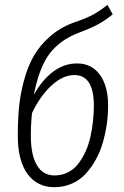

<svg xmlns="http://www.w3.org/2000/svg" viewBox="-20 -759 512 790"><path d="M296.9 -498Q356.9 -498 390.9 -451.7Q424.8 -405.3 424.8 -324.2Q424.8 -287.6 419.7 -250.5Q414.6 -213.4 403.8 -175Q393.1 -136.7 375 -103.8Q356.9 -70.8 333.3 -44.7Q309.6 -18.6 276.1 -3.7Q242.7 11.2 203.1 11.2Q133.3 11.2 93.3 -43.2Q53.2 -97.7 53.2 -201.2Q53.2 -265.1 58.3 -318.4Q63.5 -371.6 78.9 -428.7Q94.2 -485.8 119.4 -529.5Q144.5 -573.2 187 -610.1Q229.5 -647 286.1 -667Q335 -683.6 362.8 -698.7Q390.6 -713.9 421.9 -738.8L443.8 -700.2Q416 -676.8 384.3 -659.4Q352.5 -642.1 300.8 -623Q226.1 -593.8 183.6 -537.6Q141.1 -481.4 119.1 -368.2Q151.4 -427.7 197 -462.9Q242.7 -498 296.9 -498ZM204.1 -37.1Q234.4 -37.1 259.8 -50Q285.2 -63 302.2 -85.4Q319.3 -107.9 332.3 -136.2Q345.2 -164.6 352.3 -197.5Q359.4 -230.5 362.8 -261.7Q366.2 -293 366.2 -324.2Q366.2 -450.2 286.1 -450.2Q238.3 -450.2 191.4 -406.7Q144.5 -363.3 111.8 -293.9Q106.9 -249 106.9 -201.2Q106.9 -120.6 132.1 -78.9Q157.2 -37.1 204.1 -37.1Z"/></svg>

Font: Fira Sans Compressed Light
Style: Italic
Weight: 300
Width: 3
Italic angle: -8°
Designer: Carrois Corporate & Edenspiekermann AG
Foundry: Carrois Corporate GbR & Edenspiekermann AG
Version: Version 4.203;PS 004.203;hotconv 1.0.88;makeotf.lib2.5.64775